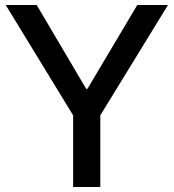

<svg xmlns="http://www.w3.org/2000/svg" viewBox="-20 -749 697 769"><path d="M272.9 0V-287.1L2.9 -729H127L325.2 -393.1H330.1L529.8 -729H652.8L381.8 -287.1V0Z"/></svg>

Font: Lumene Sans Medium
Style: Regular
Weight: 500
Designer: Deni Anggara
Version: Version 1.003;Glyphs 3.1.2 (3151)